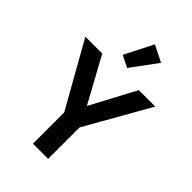

<svg xmlns="http://www.w3.org/2000/svg" viewBox="-278 -1079 1189 1189"><g transform="rotate(45 316.0 -484.5)"><path d="M249 0V-274L10 -698H158L319 -403H321L478 -698H622L382 -275V0ZM330 -744 253 -782 348 -969 456 -915Z"/></g></svg>

Font: IBM Plex Arabic SemiBold
Style: Regular
Weight: 600
Designer: Mike Abbink, Paul van der Laan, Pieter van Rosmalen, Wael Morcos, Khajak Apelian
Foundry: Bold Monday
Version: Version 1.0